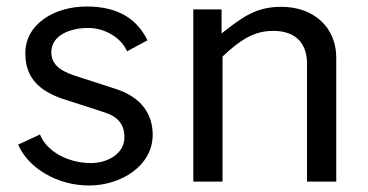

<svg xmlns="http://www.w3.org/2000/svg" viewBox="-20 -559 1133 591"><path d="M254 12C353 12 450 -49 450 -144C450 -206 417 -261 331 -287L226 -321C176 -336 138 -354 138 -398C138 -453 200 -473 252 -473C301 -473 353 -444 371 -401L434 -435C401 -501 344 -539 246 -539C148 -539 57 -485 58 -394C58 -310 113 -272 191 -249L299 -214C342 -201 363 -177 363 -136C363 -86 311 -57 260 -57C191 -57 124 -92 103 -145L36 -114C65 -44 154 12 254 12Z M665 0V-385C720 -437 763 -464 821 -464C890 -464 925 -426 925 -363V0H1015V-382C1015 -473 948 -538 846 -538C768 -538 727 -507 662 -456V-530H575V0Z"/></svg>

Font: Cheyenne Sans
Style: Regular
Weight: 400
Designer: The Public Sans project authors (U.S. Web Design System), Libre Franklin designed by Pablo Impallari and Rodrigo Fuenzal
Foundry: The Cheyenne Sans Project Authors
Version: Version 2.007